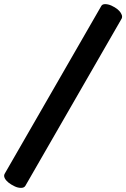

<svg xmlns="http://www.w3.org/2000/svg" viewBox="-20 -806 613 931"><path d="M470 -775Q475 -786 489.5 -786Q504 -786 520 -779Q557 -762 568 -739Q572 -732 572 -726Q572 -720 570 -716L103 95Q97 105 82 105Q67 105 52 98Q14 80 3 58Q0 52 0 46.5Q0 41 3 36Z"/></svg>

Font: Lilita One
Style: Regular
Weight: 400
Designer: Juan Montoreano
Foundry: Juan Montoreano
Version: Version 1.002